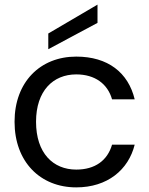

<svg xmlns="http://www.w3.org/2000/svg" viewBox="-20 -802 647 831"><path d="M189 -657V-589L402 -703V-782ZM43 -275C43 -102 154 9 310 9C445 9 536 -67 563 -176H465C445 -107 391 -68 310 -68C210 -68 136 -139 136 -275C136 -409 210 -480 310 -480C391 -480 446 -439 465 -372H563C535 -488 447 -557 310 -557C154 -557 43 -447 43 -275Z"/></svg>

Font: Matrixport Regular
Style: Regular
Weight: 400
Designer: Ninad Kale (Devanagari), Jonny Pinhorn (Latin)
Foundry: Indian Type Foundry
Version: Version 3.200;PS 1.000;hotconv 16.6.54;makeotf.lib2.5.65590